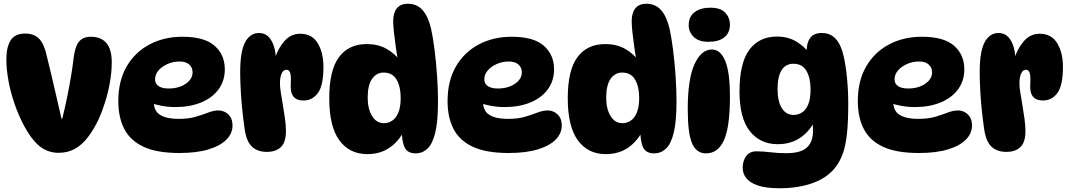

<svg xmlns="http://www.w3.org/2000/svg" viewBox="-20 -808 5699 1024"><path d="M113 -629Q164 -629 190.5 -599.5Q217 -570 230 -507Q240 -468 253.5 -410Q267 -352 281.5 -290Q296 -228 308 -175H312Q325 -227 337 -285Q349 -343 358 -396.5Q367 -450 371 -486Q378 -554 399 -583Q420 -612 465 -612Q518 -612 547 -579Q576 -546 576 -475Q576 -427 567 -373.5Q558 -320 542 -268Q526 -216 506 -172Q480 -117 449 -76.5Q418 -36 380 -14.5Q342 7 293 7Q237 7 194 -26Q151 -59 110 -134Q79 -192 57.5 -254.5Q36 -317 25 -378Q14 -439 14 -490Q14 -559 37.5 -594Q61 -629 113 -629Z M937 8Q817 8 746 -25Q675 -58 643 -120Q611 -182 611 -268Q611 -377 655.5 -453.5Q700 -530 777.5 -571Q855 -612 953 -612Q1070 -612 1124.5 -564Q1179 -516 1179 -438Q1179 -377 1145.5 -331.5Q1112 -286 1052.5 -261.5Q993 -237 916 -237Q878 -237 842.5 -243.5Q807 -250 779 -261L803 -314Q800 -290 800 -266Q800 -216 834.5 -195Q869 -174 931 -174Q987 -174 1025 -185.5Q1063 -197 1091.5 -208Q1120 -219 1146 -219Q1163 -219 1180 -210.5Q1197 -202 1208.5 -184.5Q1220 -167 1220 -138Q1220 -97 1188 -64Q1156 -31 1093 -11.5Q1030 8 937 8ZM879 -336Q933 -336 970 -361Q1007 -386 1007 -422Q1007 -448 989 -464Q971 -480 938 -480Q903 -480 873 -466.5Q843 -453 825 -432Q807 -411 807 -385Q807 -361 826 -348.5Q845 -336 879 -336Z M1261 -423Q1261 -534 1287.5 -583Q1314 -632 1361 -632Q1394 -632 1413.5 -610.5Q1433 -589 1442 -557.5Q1451 -526 1451 -494L1446 -496Q1463 -550 1497 -589Q1531 -628 1581 -628Q1644 -628 1674.5 -577.5Q1705 -527 1705 -452Q1705 -352 1675.5 -312Q1646 -272 1598 -272Q1561 -272 1544 -294.5Q1527 -317 1531 -365Q1533 -406 1527 -421Q1521 -436 1508 -436Q1491 -436 1482 -416Q1473 -396 1473 -363Q1473 -343 1478 -312.5Q1483 -282 1489 -246Q1495 -210 1500 -174.5Q1505 -139 1505 -109Q1505 -49 1478 -23.5Q1451 2 1403 2Q1356 2 1327 -23Q1298 -48 1287 -105Q1281 -144 1274.5 -200Q1268 -256 1264.5 -316Q1261 -376 1261 -423Z M1939 14Q1844 14 1790 -59.5Q1736 -133 1736 -284Q1736 -434 1788 -503.5Q1840 -573 1936 -573Q1995 -573 2039 -549Q2083 -525 2118 -481L2104 -477Q2097 -514 2091 -556Q2085 -598 2081 -635.5Q2077 -673 2077 -695Q2077 -739 2096.5 -763.5Q2116 -788 2156 -788Q2203 -788 2233 -755Q2263 -722 2279 -655Q2289 -610 2297.5 -543.5Q2306 -477 2311 -404.5Q2316 -332 2316 -268Q2316 -159 2301 -99Q2286 -39 2259 -14.5Q2232 10 2197 10Q2154 10 2138.5 -21Q2123 -52 2122 -122H2140Q2113 -60 2061.5 -23Q2010 14 1939 14ZM2028 -151Q2052 -151 2072.5 -165Q2093 -179 2105 -209Q2117 -239 2117 -286Q2117 -346 2095 -383.5Q2073 -421 2026 -421Q1988 -421 1964.5 -387.5Q1941 -354 1941 -287Q1941 -227 1964.5 -189Q1988 -151 2028 -151Z M2693 8Q2573 8 2502 -25Q2431 -58 2399 -120Q2367 -182 2367 -268Q2367 -377 2411.5 -453.5Q2456 -530 2533.5 -571Q2611 -612 2709 -612Q2826 -612 2880.5 -564Q2935 -516 2935 -438Q2935 -377 2901.5 -331.5Q2868 -286 2808.5 -261.5Q2749 -237 2672 -237Q2634 -237 2598.5 -243.5Q2563 -250 2535 -261L2559 -314Q2556 -290 2556 -266Q2556 -216 2590.5 -195Q2625 -174 2687 -174Q2743 -174 2781 -185.5Q2819 -197 2847.5 -208Q2876 -219 2902 -219Q2919 -219 2936 -210.5Q2953 -202 2964.5 -184.5Q2976 -167 2976 -138Q2976 -97 2944 -64Q2912 -31 2849 -11.5Q2786 8 2693 8ZM2635 -336Q2689 -336 2726 -361Q2763 -386 2763 -422Q2763 -448 2745 -464Q2727 -480 2694 -480Q2659 -480 2629 -466.5Q2599 -453 2581 -432Q2563 -411 2563 -385Q2563 -361 2582 -348.5Q2601 -336 2635 -336Z M3211 14Q3116 14 3062 -59.5Q3008 -133 3008 -284Q3008 -434 3060 -503.5Q3112 -573 3208 -573Q3267 -573 3311 -549Q3355 -525 3390 -481L3376 -477Q3369 -514 3363 -556Q3357 -598 3353 -635.5Q3349 -673 3349 -695Q3349 -739 3368.5 -763.5Q3388 -788 3428 -788Q3475 -788 3505 -755Q3535 -722 3551 -655Q3561 -610 3569.5 -543.5Q3578 -477 3583 -404.5Q3588 -332 3588 -268Q3588 -159 3573 -99Q3558 -39 3531 -14.5Q3504 10 3469 10Q3426 10 3410.5 -21Q3395 -52 3394 -122H3412Q3385 -60 3333.5 -23Q3282 14 3211 14ZM3300 -151Q3324 -151 3344.5 -165Q3365 -179 3377 -209Q3389 -239 3389 -286Q3389 -346 3367 -383.5Q3345 -421 3298 -421Q3260 -421 3236.5 -387.5Q3213 -354 3213 -287Q3213 -227 3236.5 -189Q3260 -151 3300 -151Z M3768 -767Q3824 -767 3848.5 -740Q3873 -713 3873 -677Q3873 -633 3843 -609Q3813 -585 3758 -585Q3706 -585 3679.5 -611.5Q3653 -638 3653 -673Q3653 -720 3685 -743.5Q3717 -767 3768 -767ZM3777 -544Q3822 -544 3847.5 -484Q3873 -424 3873 -293Q3873 -132 3841.5 -61Q3810 10 3745 10Q3695 10 3671.5 -42.5Q3648 -95 3648 -226Q3648 -387 3684 -465.5Q3720 -544 3777 -544Z M4128 -39Q4034 -39 3979 -108.5Q3924 -178 3924 -320Q3924 -472 3976.5 -542.5Q4029 -613 4123 -613Q4181 -613 4224.5 -588Q4268 -563 4303 -517L4289 -481Q4286 -495 4284 -511Q4282 -527 4282 -535Q4282 -581 4301.5 -606.5Q4321 -632 4363 -632Q4409 -632 4437.5 -600.5Q4466 -569 4479 -510Q4490 -465 4497 -395.5Q4504 -326 4504 -255Q4504 -159 4497 -94Q4490 -29 4474 14Q4458 57 4432 89Q4387 143 4311 169.5Q4235 196 4138 196Q4066 196 4023 181.5Q3980 167 3960.5 142.5Q3941 118 3941 87Q3941 50 3959.5 24.5Q3978 -1 4015 -1Q4049 -1 4088 4Q4127 9 4174 9Q4251 9 4283.5 -21.5Q4316 -52 4316 -108Q4316 -131 4313 -162L4327 -168Q4300 -109 4249 -74Q4198 -39 4128 -39ZM4213 -195Q4236 -195 4257 -208Q4278 -221 4290.5 -251Q4303 -281 4303 -331Q4303 -392 4281 -430Q4259 -468 4211 -468Q4171 -468 4149 -434.5Q4127 -401 4127 -333Q4127 -268 4149.5 -231.5Q4172 -195 4213 -195Z M4881 8Q4761 8 4690 -25Q4619 -58 4587 -120Q4555 -182 4555 -268Q4555 -377 4599.5 -453.5Q4644 -530 4721.5 -571Q4799 -612 4897 -612Q5014 -612 5068.5 -564Q5123 -516 5123 -438Q5123 -377 5089.5 -331.5Q5056 -286 4996.5 -261.5Q4937 -237 4860 -237Q4822 -237 4786.5 -243.5Q4751 -250 4723 -261L4747 -314Q4744 -290 4744 -266Q4744 -216 4778.5 -195Q4813 -174 4875 -174Q4931 -174 4969 -185.5Q5007 -197 5035.5 -208Q5064 -219 5090 -219Q5107 -219 5124 -210.5Q5141 -202 5152.5 -184.5Q5164 -167 5164 -138Q5164 -97 5132 -64Q5100 -31 5037 -11.5Q4974 8 4881 8ZM4823 -336Q4877 -336 4914 -361Q4951 -386 4951 -422Q4951 -448 4933 -464Q4915 -480 4882 -480Q4847 -480 4817 -466.5Q4787 -453 4769 -432Q4751 -411 4751 -385Q4751 -361 4770 -348.5Q4789 -336 4823 -336Z M5205 -423Q5205 -534 5231.5 -583Q5258 -632 5305 -632Q5338 -632 5357.5 -610.5Q5377 -589 5386 -557.5Q5395 -526 5395 -494L5390 -496Q5407 -550 5441 -589Q5475 -628 5525 -628Q5588 -628 5618.5 -577.5Q5649 -527 5649 -452Q5649 -352 5619.5 -312Q5590 -272 5542 -272Q5505 -272 5488 -294.5Q5471 -317 5475 -365Q5477 -406 5471 -421Q5465 -436 5452 -436Q5435 -436 5426 -416Q5417 -396 5417 -363Q5417 -343 5422 -312.5Q5427 -282 5433 -246Q5439 -210 5444 -174.5Q5449 -139 5449 -109Q5449 -49 5422 -23.5Q5395 2 5347 2Q5300 2 5271 -23Q5242 -48 5231 -105Q5225 -144 5218.5 -200Q5212 -256 5208.5 -316Q5205 -376 5205 -423Z"/></svg>

Font: DynaPuff SemiBold
Style: Regular
Weight: 600
Designer: Toshi Omagari, Jennifer Daniel
Foundry: Google Fonts
Version: Version 2.000